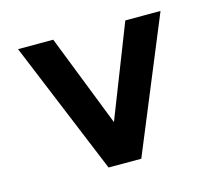

<svg xmlns="http://www.w3.org/2000/svg" viewBox="-76 -575 759 669"><g transform="rotate(-15 303.0 -240.0)"><path d="M40 -480H167L297 -148L427 -480H554L356 0H238Z"/></g></svg>

Font: Prompt SemiBold
Style: Regular
Weight: 600
Designer: Katatrad Team
Foundry: CadsonDemak
Version: Version 1.000